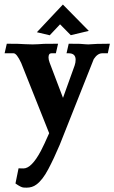

<svg xmlns="http://www.w3.org/2000/svg" viewBox="-40 -613 508 854"><path d="M181.2 -456.1 124 -469.7 239.7 -592.8 355 -475.6 274.9 -456.5 227.1 -504.9ZM265.6 -418.5Q303.2 -418.5 315.9 -418Q330.6 -417 337.4 -416.3Q344.2 -415.5 352.5 -415.5Q383.8 -418.5 448.7 -418.5L439.5 -376H414.6Q394 -376 377 -350.1L225.6 31.2Q200.7 90.3 174.8 139.4Q148.9 188.5 121.6 208Q103.5 221.7 78.1 221.7Q75.7 221.7 64.7 221.2Q53.7 220.7 28.8 203.1L42.5 135.7L64.5 136.2Q100.1 136.2 141.6 58.6Q154.8 33.7 178.7 -20.5L54.2 -333Q34.2 -376 20.5 -376H-19.5L-9.8 -418.5Q50.3 -418.5 71.3 -416.5Q83.5 -415.5 105 -415.5Q118.7 -415.5 128.9 -416.3Q139.2 -417 156.2 -418Q172.4 -418.5 218.3 -418.5L208.5 -376H188.5Q175.8 -376 175.8 -357.4Q175.8 -347.7 180.7 -334.5L240.2 -177.7L292 -321.8Q296.4 -334.5 296.4 -347.2Q296.4 -376 265.6 -376H255.9Z"/></svg>

Font: Quaaykop
Style: Bold
Weight: 700
Designer: Tup Wanders
Foundry: Free font, DO NOT SELL
Version: Version 1.00;July 31, 2023;FontCreator 11.5.0.2430 64-bit